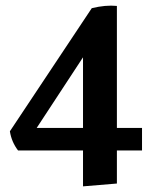

<svg xmlns="http://www.w3.org/2000/svg" viewBox="-20 -650 538 680"><path d="M483 -197V-117H394V0L274 10V-117H44Q21 -147 15 -185L305 -621Q354 -633 394 -629V-197ZM274 -197V-447L110 -197Z"/></svg>

Font: Karma
Style: Bold
Weight: 700
Designer: Joana Correia
Foundry: Indian Type Foundry
Version: Version 1.202;PS 1.0;hotconv 1.0.78;makeotf.lib2.5.61930; tt